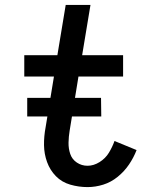

<svg xmlns="http://www.w3.org/2000/svg" viewBox="-20 -755 616 783"><path d="M337 8Q369 8 401 -2Q433 -12 460 -34Q487 -56 506 -84Q525 -112 537 -143L447 -180Q438 -155 424 -132Q410 -109 386 -94Q362 -79 337 -79Q313 -79 293.5 -92Q274 -105 266.5 -127Q259 -149 259.5 -173.5Q260 -198 264 -222L300 -443H482V-530H315L349 -735H248L214 -530H79V-443H200L166 -236Q159 -199 159.5 -163Q160 -127 172 -94Q184 -61 208 -36.5Q232 -12 266.5 -2Q301 8 337 8ZM393 -280 392 -356H91V-280Z"/></svg>

Font: Iosevka Sparkle Medium
Style: Italic
Weight: 500
Italic angle: -9°
Designer: Belleve Invis
Foundry: Belleve Invis
Version: Version 4.5.0; ttfautohint (v1.8.3)